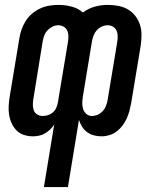

<svg xmlns="http://www.w3.org/2000/svg" viewBox="-20 -548 640 783"><path d="M159 215 201 -40Q194 -29 184 -19.5Q174 -10 162.5 -3.5Q151 3 138.5 5.5Q126 8 114 8Q95 8 77 2Q59 -4 47 -16.5Q35 -29 27.5 -45.5Q20 -62 17 -80.5Q14 -99 15.5 -118.5Q17 -138 20 -157L59 -392Q62 -411 68.5 -429Q75 -447 85.5 -463.5Q96 -480 111.5 -493Q127 -506 145 -514Q163 -522 181.5 -525Q200 -528 218 -528Q246 -528 272.5 -521Q299 -514 318 -497Q341 -514 367 -521Q393 -528 419 -528Q441 -528 462.5 -524Q484 -520 501 -510Q518 -500 531 -484Q544 -468 550.5 -448Q557 -428 557 -406.5Q557 -385 554 -363L515 -128Q512 -112 508 -96.5Q504 -81 497 -65.5Q490 -50 480 -36.5Q470 -23 456.5 -12.5Q443 -2 426.5 3Q410 8 395 8Q378 8 363 4Q348 0 335.5 -9Q323 -18 315 -31Q307 -44 302 -59L257 215ZM154 -75Q165 -75 176 -78.5Q187 -82 196 -90Q205 -98 209.5 -108.5Q214 -119 216 -130L257 -376Q259 -388 259 -400Q259 -412 254.5 -422.5Q250 -433 240 -439Q230 -445 218 -445Q206 -445 194.5 -439.5Q183 -434 174 -424.5Q165 -415 160.5 -403Q156 -391 154 -379L116 -144Q114 -132 114 -120Q114 -108 118 -97.5Q122 -87 132 -81Q142 -75 154 -75ZM355 -75Q367 -75 379 -80.5Q391 -86 399.5 -95.5Q408 -105 412.5 -117Q417 -129 419 -141L458 -376Q460 -388 460 -400Q460 -412 455.5 -422.5Q451 -433 441 -439Q431 -445 419 -445Q407 -445 395 -439.5Q383 -434 374.5 -424.5Q366 -415 361.5 -403Q357 -391 355 -379L318 -155Q316 -142 315.5 -128.5Q315 -115 319 -103Q323 -91 332.5 -83Q342 -75 355 -75Z"/></svg>

Font: Iosevka SmBd Ex Obl
Style: Regular
Weight: 600
Width: 7
Italic angle: -9°
Monospace: yes
Designer: Belleve Invis
Foundry: Belleve Invis
Version: Version 32.5.0; ttfautohint (v1.8.4)